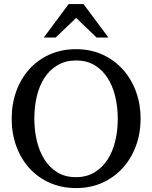

<svg xmlns="http://www.w3.org/2000/svg" viewBox="-20 -936 771 972"><path d="M576.2 -334Q576.2 -395 563 -449Q549.8 -502.9 523.4 -543.2Q497.1 -583.5 457.8 -606.7Q418.5 -629.9 366.2 -629.9Q312 -629.9 272 -606.4Q231.9 -583 205.6 -542.7Q179.2 -502.4 166.5 -449Q153.8 -395.5 153.8 -335.9Q153.8 -275.9 166.7 -221.9Q179.7 -168 205.8 -127.4Q231.9 -86.9 271.2 -63Q310.5 -39.1 363.8 -39.1Q418 -39.1 457.8 -63Q497.6 -86.9 523.9 -127.2Q550.3 -167.5 563.2 -220.9Q576.2 -274.4 576.2 -334ZM691.9 -335Q691.9 -262.2 668.5 -198.2Q645 -134.3 602.3 -86.7Q559.6 -39.1 499.5 -11.5Q439.5 16.1 366.2 16.1Q292.5 16.1 232.2 -10.5Q171.9 -37.1 128.9 -84.5Q85.9 -131.8 62.5 -196Q39.1 -260.3 39.1 -335.9Q39.1 -409.2 62 -473.1Q85 -537.1 127.4 -584.7Q169.9 -632.3 230.2 -659.7Q290.5 -687 365.2 -687Q439.5 -687 499.8 -659.2Q560.1 -631.3 602.8 -583.5Q645.5 -535.6 668.7 -471.7Q691.9 -407.7 691.9 -335ZM468.8 -746.1 365.7 -845.2 261.7 -746.1H201.7L327.6 -915.5H402.8L528.8 -746.1Z"/></svg>

Font: Charis SIL Eur
Style: Regular
Weight: 400
Foundry: SIL International
Version: Version 5.000